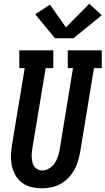

<svg xmlns="http://www.w3.org/2000/svg" viewBox="-20 -1006 568 1034"><path d="M205 8Q176 8 148 1Q120 -6 98.5 -22Q77 -38 63.5 -62Q50 -86 44 -113Q38 -140 39 -169.5Q40 -199 45 -228L113 -639H84V-735H267V-639H226L155 -212Q153 -199 151.5 -185.5Q150 -172 151 -158.5Q152 -145 154.5 -132.5Q157 -120 164 -110Q171 -100 182.5 -94Q194 -88 207 -88Q226 -88 244 -98.5Q262 -109 273.5 -125.5Q285 -142 291 -160.5Q297 -179 301 -198L373 -639H345V-735H528V-639H486L411 -183Q406 -158 398.5 -133.5Q391 -109 377.5 -86.5Q364 -64 345 -45Q326 -26 303 -14Q280 -2 254.5 3Q229 8 205 8ZM276 -800 170 -929 249 -981 335 -859 461 -986 528 -924 376 -800Z"/></svg>

Font: Iosevka Curly Slab Oblique
Style: Bold
Weight: 700
Italic angle: -9°
Monospace: yes
Designer: Belleve Invis
Foundry: Belleve Invis
Version: Version 11.1.0; ttfautohint (v1.8.3)